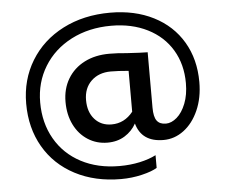

<svg xmlns="http://www.w3.org/2000/svg" viewBox="-58 -748 1208 1025"><g transform="rotate(-5 545.5 -235.0)"><path d="M290 -226Q290 -296 322 -349.5Q354 -403 411.5 -432.5Q469 -462 545 -462Q589 -462 639 -457Q719 -452 750 -452V-155Q750 -106 765.5 -85Q781 -64 814 -64Q844 -64 873 -89Q902 -114 920.5 -161Q939 -208 939 -270Q939 -371 893 -448Q847 -525 762.5 -567.5Q678 -610 568 -610Q448 -610 354 -561.5Q260 -513 207.5 -427.5Q155 -342 155 -235Q155 -125 204 -39.5Q253 46 342 93Q431 140 548 140Q606 140 656.5 129Q707 118 744 99V167Q717 184 662.5 197Q608 210 550 210Q411 210 304 154Q197 98 138.5 -3Q80 -104 80 -235Q80 -363 142 -464.5Q204 -566 315 -623Q426 -680 568 -680Q700 -680 800.5 -629Q901 -578 956 -485Q1011 -392 1011 -270Q1011 -185 981.5 -118.5Q952 -52 902.5 -15Q853 22 794 22Q677 22 649 -79Q627 -39 587.5 -14.5Q548 10 495 10Q437 10 390 -20Q343 -50 316.5 -103.5Q290 -157 290 -226ZM525 -85Q594 -85 640 -143V-155V-362Q585 -367 545 -367Q480 -367 440 -328.5Q400 -290 400 -226Q400 -162 434.5 -123.5Q469 -85 525 -85Z"/></g></svg>

Font: Madhuban Medium
Style: Regular
Weight: 500
Designer: jaikishan Patel
Foundry: MagicType
Version: Version 1.000